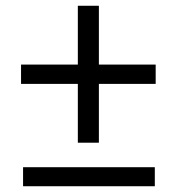

<svg xmlns="http://www.w3.org/2000/svg" viewBox="-20 -646 613 666"><path d="M250 -151V-626H323V-151ZM60 0V-66H517V0ZM53 -355V-422H520V-355Z"/></svg>

Font: Asta Sans
Style: Regular
Weight: 400
Designer: 42dot
Version: Version 1.000